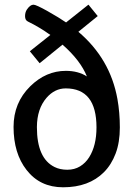

<svg xmlns="http://www.w3.org/2000/svg" viewBox="-20 -793 583 823"><path d="M352.5 -465.3Q325.2 -533.7 248 -601.6L149.9 -522L107.9 -573.2L195.8 -643.1Q148.9 -676.8 99.6 -700.7Q87.4 -706.5 87.4 -723.6Q87.4 -740.2 95.2 -752Q109.4 -772.9 123.5 -772.9Q134.8 -772.9 184.6 -744.9Q234.4 -716.8 263.2 -696.8L358.9 -772.9Q359.9 -772.9 365.2 -765.6L398.9 -724.1L315.9 -656.7Q452.6 -541 483.4 -368.2Q493.7 -310.5 493.7 -246.6Q493.7 -182.6 475.6 -134.8Q457.5 -86.9 425.3 -54.7Q360.8 9.8 250.5 9.8Q151.4 9.8 93.8 -64.5Q38.1 -135.7 38.1 -249Q38.1 -352.5 109.4 -422.9Q176.8 -489.3 262.2 -489.3Q315.4 -489.3 352.5 -465.3ZM393.6 -247.1Q393.6 -414.1 261.7 -414.1Q214.8 -414.1 179.7 -374Q138.7 -326.7 138.2 -249V-247.6Q138.2 -114.3 213.9 -77.1Q237.3 -65.4 268.6 -65.4Q299.3 -65.4 323 -79.8Q346.7 -94.2 362.3 -119.1Q393.6 -168.9 393.6 -247.1Z"/></svg>

Font: Copse
Style: Regular
Weight: 400
Version: Version 1.000